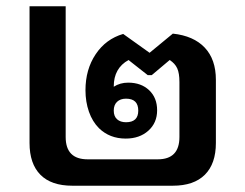

<svg xmlns="http://www.w3.org/2000/svg" viewBox="-20 -591 779 611"><path d="M210 0Q143 0 108.5 -35Q74 -70 74 -136V-571H189V-155Q189 -84 259 -84H482Q551 -84 551 -155V-330Q551 -358 544 -373.5Q537 -389 520 -400L463 -352H450L389 -400Q342 -374 342 -316V-315Q362 -328 388 -328Q429 -328 454.5 -304Q480 -280 480 -240Q480 -200 452 -175Q424 -150 380 -150Q329 -150 295 -183Q274 -204 263 -235.5Q252 -267 252 -304Q252 -370 284.5 -418.5Q317 -467 372 -483L456 -423L530 -484Q596 -477 631.5 -439.5Q667 -402 667 -337V-136Q667 -70 632 -35Q597 0 530 0ZM381 -202Q420 -202 420 -239Q420 -277 381 -277Q363 -277 352.5 -267Q342 -257 342 -239Q342 -221 352.5 -211.5Q363 -202 381 -202Z"/></svg>

Font: Noto Sans Thai Looped UI Medium
Style: Regular
Weight: 500
Designer: Cadson Demak Team
Foundry: Cadson Demak Co., Ltd.
Version: Version 1.000; ttfautohint (v1.8.4.7-5d5b)